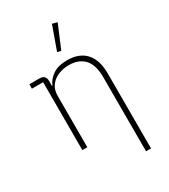

<svg xmlns="http://www.w3.org/2000/svg" viewBox="-229 -863 1026 1168"><g transform="rotate(-30 284.0 -279.0)"><path d="M144 0H109V-477H30V-508H102Q123 -508 133.5 -497Q144 -486 144 -466V-419L125 -430H147Q162 -467 199.5 -493.5Q237 -520 302 -520Q386 -520 431 -470.5Q476 -421 476 -326V200H441V-320Q441 -407 403 -448Q365 -489 295 -489Q256 -489 221.5 -475Q187 -461 165.5 -432.5Q144 -404 144 -361ZM368 -749 300 -587 274 -593 333 -758Z"/></g></svg>

Font: IBM Plex Sans ExtraLight
Style: Regular
Weight: 250
Designer: Mike Abbink, Paul van der Laan, Pieter van Rosmalen
Foundry: Bold Monday
Version: Version 3.201